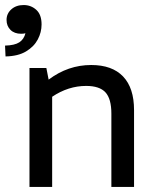

<svg xmlns="http://www.w3.org/2000/svg" viewBox="-31 -742 631 762"><path d="M86 0V-472H153L162 -426Q239 -484 331 -484Q414 -484 457.5 -438.5Q501 -393 501 -305V0H411V-291Q411 -350 387.5 -375.5Q364 -401 311 -401Q240 -401 176 -358V0ZM-9 -518 -11 -561Q27 -562 45.5 -574Q64 -586 70 -610Q62 -608 53 -608Q26 -608 10.5 -623.5Q-5 -639 -5 -663Q-5 -688 14 -705Q33 -722 63 -722Q92 -722 113 -703Q134 -684 134 -645Q134 -614 119 -585.5Q104 -557 72.5 -538Q41 -519 -9 -518Z"/></svg>

Font: Sometype Mono Medium
Style: Regular
Weight: 500
Monospace: yes
Designer: Ryoichi Tsunekawa
Foundry: Dharma Type
Version: Version 1.000; ttfautohint (v1.8.3)